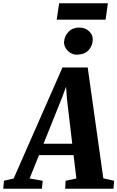

<svg xmlns="http://www.w3.org/2000/svg" viewBox="-99 -1160 722 1180"><path d="M-79 0 -74.5 -49 -15 -63 285 -745.5H440L536 -64L602.5 -49L598.5 0H301.5L304 -49L370.5 -63L353 -206.5H140.5L83 -63L163.5 -49L158.5 0ZM168.5 -276.5H345L312.5 -552L307 -627.5L284.5 -565.5ZM371.5 -824Q352 -824 333.8 -835.2Q315.5 -846.5 304.8 -864.2Q294 -882 294.5 -901Q297 -939 322.2 -964.8Q347.5 -990.5 388 -990.5Q425 -990.5 448.5 -968Q472 -945.5 471 -917Q470.5 -879 445.2 -851.5Q420 -824 371.5 -824ZM264.5 -1140H564L550 -1039H249.5Z"/></svg>

Font: Merriweather 24pt SemiCondensed Black
Style: Italic
Weight: 900
Width: 4
Italic angle: -7.8°
Designer: Eben Sorkin
Foundry: Eben Sorkin
Version: Version 2.101